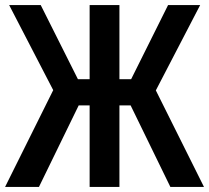

<svg xmlns="http://www.w3.org/2000/svg" viewBox="-22 -734 821 754"><path d="M-2 0 187 -380 14 -714H138L284 -423H330V-714H447V-423H493L638 -714H764L590 -379L779 0H647L491 -320H447V0H330V-320H287L131 0Z"/></svg>

Font: Noto Sans Condensed SemiBold
Style: Regular
Weight: 600
Width: 3
Designer: Monotype Design Team
Foundry: Monotype Imaging Inc.
Version: Version 2.013; ttfautohint (v1.8.4.7-5d5b)